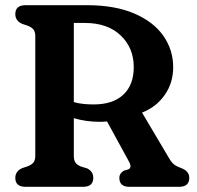

<svg xmlns="http://www.w3.org/2000/svg" viewBox="-20 -720 758 740"><path d="M647.5 -460.5Q647.5 -401 615.2 -354.5Q583 -308 527.5 -286L633 -108Q642 -93 651.5 -85.8Q661 -78.5 677.5 -72.5Q709.5 -61 709.5 -34.5Q709.5 0 670 0H478.5Q440 0 440 -34.5Q440 -52 458 -62.5L474 -67Q489.5 -73 478 -95.5L392.5 -252Q378.5 -250.5 363.5 -250.5Q312.5 -250.5 264.5 -264.5V-119.5Q264.5 -101.5 271.5 -92.5Q278.5 -83.5 292.5 -78L316 -71Q339.5 -59 339.5 -34.5Q339.5 0 300 0H78.5Q39 0 39 -34.5Q39 -60 65.5 -72L86.5 -79Q101 -84.5 108.5 -93.2Q116 -102 116 -119.5V-580.5Q116 -598 108.5 -606.8Q101 -615.5 86.5 -621L65.5 -628Q39 -640 39 -665.5Q39 -700 78.5 -700H315Q422 -700 496.2 -668.5Q570.5 -637 609 -582.8Q647.5 -528.5 647.5 -460.5ZM264.5 -631.5V-326.5Q284 -321 303.8 -319.2Q323.5 -317.5 341 -317.5Q415 -317.5 455.2 -355Q495.5 -392.5 495.5 -461.5Q495.5 -535.5 445 -583.5Q394.5 -631.5 307.5 -631.5Z"/></svg>

Font: Fraunces 72pt SuperSoft SemiBold
Style: Regular
Weight: 600
Version: Version 1.000;[b76b70a41]